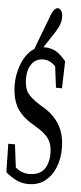

<svg xmlns="http://www.w3.org/2000/svg" viewBox="-56 -804 356 840"><g transform="rotate(5 122.0 -384.0)"><path d="M1.5 -38.6Q0.5 -95.7 -1 -163.6H28.3Q34.7 -107.9 41 -62.5Q49.8 -55.7 57.1 -51.3Q77.1 -39.6 103.5 -39.6Q103.5 -40 104.5 -40Q131.8 -40 150.4 -52Q168.9 -64 177.7 -86.7Q186.5 -109.4 186.5 -136.7Q186.5 -176.8 169.7 -200.9Q152.8 -225.1 119.1 -244.6Q103 -254.4 86.9 -264.6Q61.5 -280.8 43 -302.2Q4.4 -345.7 4.4 -424.8Q4.4 -466.3 17.6 -503.9Q30.8 -545.4 57.1 -571.3Q83.5 -597.7 121.6 -597.7Q148.4 -597.7 171.4 -585.4Q193.8 -570.8 215.3 -544.9Q213.9 -481.9 211.9 -425.8H185.5Q179.7 -467.3 173.8 -519Q173.3 -514.6 172.4 -520.5Q147.9 -544.4 121.1 -544.4Q85.9 -544.4 68.4 -517.6Q51.3 -494.1 51.3 -456.1Q51.3 -414.6 66.2 -392.8Q81.1 -371.1 117.7 -348.1Q127.4 -341.3 139.2 -335Q173.3 -314 194.6 -287.6Q215.8 -261.2 225.1 -230.7Q234.4 -200.2 234.4 -162.6Q234.4 -117.7 219.2 -79.8Q204.1 -42 174.8 -18.8Q145.5 4.4 101.6 4.4Q73.2 4.4 50 -6.6Q26.9 -17.6 1.5 -38.6ZM185.5 -732.4Q185.5 -721.7 181.2 -707.3Q176.8 -692.9 162.1 -668.9Q121.6 -606.9 106.4 -584Q93.8 -563.5 81.1 -544.9L68.4 -561Q77.1 -588.9 86.9 -614.7L107.9 -669.9L129.9 -727.5Q138.7 -753.9 147.5 -763.7Q156.2 -773.4 163.3 -773.4Q170.4 -773.4 178 -764.2Q185.5 -754.9 185.5 -732.4Z"/></g></svg>

Font: Scarab Serif
Style: Condensed-Light
Weight: 300
Designer: John Roberts
Foundry: Scarab
Version: 1.0